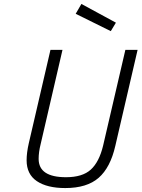

<svg xmlns="http://www.w3.org/2000/svg" viewBox="-20 -945 718 974"><path d="M236 -692 126 -218C118.7 -186 115 -157.3 115 -132C115 -84.7 132.3 -49.3 167 -26C201.7 -2.7 249.7 9 311 9C384.3 9 440.8 -8.3 480.5 -43C520.2 -77.7 548.3 -131.7 565 -205L678 -692H616L503 -206C489.7 -150.7 468.8 -110.2 440.5 -84.5C412.2 -58.8 370.3 -46 315 -46C222.3 -46 176 -77 176 -139C176 -161.7 179.3 -186.3 186 -213L297 -692ZM364 -875 542 -787 568 -830 393 -925Z"/></svg>

Font: RazerF5 Light
Style: Italic
Weight: 300
Foundry: Razer Inc.
Version: Version 2